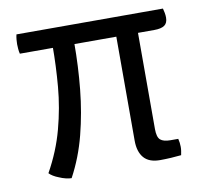

<svg xmlns="http://www.w3.org/2000/svg" viewBox="-63 -558 681 637"><g transform="rotate(-10 278.0 -239.0)"><path d="M356.5 -455H429.5V-101.5Q429.5 -74 440 -65Q450.5 -56 473.5 -56H500Q503.5 -42 503.5 -28.5Q503.5 -21.5 502.5 -15Q501.5 -8.5 500 -1Q487.5 0.5 466.2 1.8Q445 3 428.5 3Q391.5 3 374 -17.5Q356.5 -38 356.5 -75.5ZM31.5 -425.5Q29.5 -433.5 28.8 -442Q28 -450.5 28 -458Q28 -465.5 28.8 -473.8Q29.5 -482 31.5 -490.5H525Q527 -483.5 528.5 -475.2Q530 -467 530 -459.5Q530 -441 518.8 -433.2Q507.5 -425.5 484.5 -425.5ZM215.5 -455V-429.5Q215.5 -351 207.8 -273.8Q200 -196.5 181.5 -124.2Q163 -52 129 11Q120.5 11 109.2 8.2Q98 5.5 87 0.5Q77.5 -3 69 -8.2Q60.5 -13.5 56 -18.5Q93.5 -85.5 112.2 -155.5Q131 -225.5 137 -295.2Q143 -365 143 -431.5V-455Z"/></g></svg>

Font: Signika SC
Style: Regular
Weight: 300
Designer: Anna Giedryś
Foundry: Anna Giedryś
Version: Version 2.000